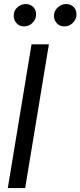

<svg xmlns="http://www.w3.org/2000/svg" viewBox="-20 -952 407 972"><path d="M227.5 -727.5 107.4 0H19.5L139.6 -727.5ZM100.6 -818.4Q77.1 -817.9 61.8 -836.9Q46.4 -856 49.8 -880.9Q52.7 -902.8 70.8 -917.2Q88.9 -931.6 109.4 -931.6Q135.7 -931.6 150.9 -913.8Q166 -896 162.1 -869.1Q158.7 -849.1 141.4 -833.5Q124 -817.9 100.6 -818.4ZM304.7 -818.4Q281.7 -817.9 265.9 -836.4Q250 -855 253.9 -880.9Q257.8 -902.8 275.6 -917.2Q293.5 -931.6 313.5 -931.6Q340.3 -931.6 355.5 -913.8Q370.6 -896 366.2 -869.1Q362.8 -849.1 345.7 -833.5Q328.6 -817.9 304.7 -818.4Z"/></svg>

Font: Inter Tight
Style: Italic
Weight: 400
Italic angle: -9.39999°
Designer: Rasmus Andersson
Foundry: rsms
Version: Version 3.002